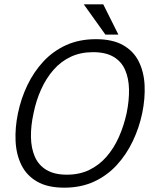

<svg xmlns="http://www.w3.org/2000/svg" viewBox="-20 -857 704 887"><path d="M277 10Q200 10 151.5 -18Q103 -46 79 -94.5Q55 -143 52 -205Q49 -267 63 -334Q77 -402 106.5 -463.5Q136 -525 180.5 -573Q225 -621 285.5 -648.5Q346 -676 423 -676Q500 -676 548.5 -648.5Q597 -621 621 -573Q645 -525 648 -463.5Q651 -402 637 -334Q623 -267 593.5 -205Q564 -143 519.5 -94.5Q475 -46 414.5 -18Q354 10 277 10ZM289 -50Q347 -50 392.5 -72Q438 -94 472 -133Q506 -172 529 -223.5Q552 -275 565 -334Q577 -393 576 -444Q575 -495 558 -534Q541 -573 504.5 -594.5Q468 -616 410 -616Q352 -616 306.5 -594.5Q261 -573 227 -534Q193 -495 170 -444Q147 -393 135 -334Q122 -275 123 -223.5Q124 -172 141 -133Q158 -94 194.5 -72Q231 -50 289 -50ZM367 -837H457L527 -697H467Z"/></svg>

Font: Epunda Sans Light
Style: Italic
Weight: 300
Italic angle: -12.0243°
Designer: Simon Atzbach
Foundry: typofactur
Version: Version 2.204